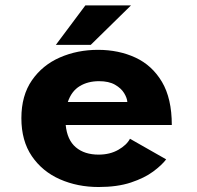

<svg xmlns="http://www.w3.org/2000/svg" viewBox="-20 -702 750 732"><path d="M613.5 -94.5Q597 -72.5 564 -48Q531 -23.5 479.2 -6.2Q427.5 11 356 11Q275.5 11 208.5 -18.5Q141.5 -48 101.5 -106.5Q61.5 -165 61.5 -251.5Q61.5 -338 101.8 -396Q142 -454 208.5 -483Q275 -512 353.5 -512Q432.5 -512 496.2 -482.5Q560 -453 597.5 -389.8Q635 -326.5 635 -225.5H230.5Q236 -168.5 269 -140.5Q302 -112.5 356 -112.5Q399 -112.5 431 -130.8Q463 -149 475.5 -173ZM357.5 -392.5Q315 -392.5 283.8 -373.5Q252.5 -354.5 238.5 -313H465.5Q464.5 -328.5 453.2 -347Q442 -365.5 418.5 -379Q395 -392.5 357.5 -392.5ZM193 -531 305.5 -681.5H479.5L326 -531Z"/></svg>

Font: League Mono
Style: Bold
Weight: 700
Width: 6
Designer: Tyler Finck
Foundry: The League of Moveable Type / Tyler Finck
Version: Version 2.300;RELEASE